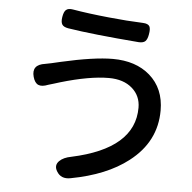

<svg xmlns="http://www.w3.org/2000/svg" viewBox="-56 -831 925 923"><g transform="rotate(5 407.0 -369.0)"><path d="M251 8Q234 -20 256 -42Q275 -61 313 -68Q614 -133 614 -331Q614 -388 573 -424Q531 -461 460 -461Q367 -461 228 -420Q209 -414 200.5 -411.5Q192 -409 172 -403Q142 -391 124.5 -398.5Q107 -406 99 -435Q83 -493 149 -502Q152 -503 159 -504Q173 -507 179 -508Q192 -511 222 -518Q380 -554 471 -554Q582 -554 650 -495Q721 -433 721 -327Q721 -176 594 -78Q490 3 318 35Q272 44 251 8ZM588 -645Q363 -663 244 -682Q221 -686 214 -698Q207 -710 211 -734Q215 -759 225 -768Q236 -778 259 -774Q334 -761 435 -751Q522 -742 600 -739Q625 -738 632 -725Q638 -713 633 -686Q629 -663 619.5 -653.5Q610 -644 588 -645Z"/></g></svg>

Font: GenSenRounded TW M
Style: Regular
Weight: 500
Version: Version 1.501;PS 1;hotconv 16.6.51;makeotf.lib2.5.65220